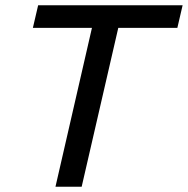

<svg xmlns="http://www.w3.org/2000/svg" viewBox="-20 -710 714 730"><path d="M190.9 0 329.6 -604H105L125 -689.9H674.3L654.3 -604H429.7L290.5 0Z"/></svg>

Font: Acari Sans Medium
Style: Italic
Weight: 500
Italic angle: -13°
Designer: Alfredo Marco Pradil and Stefan Peev
Foundry: Hanken Design Co.
Version: Version 1.045